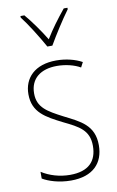

<svg xmlns="http://www.w3.org/2000/svg" viewBox="-88 -811 531 869"><g transform="rotate(-10 178.0 -376.5)"><path d="M166 -606H189C215 -651 255 -714 286 -756V-763H269C234 -720 204 -680 178 -637C152 -680 117 -729 88 -763H70V-756C97 -722 140 -653 166 -606ZM318 -126C318 -218 256 -245 183 -282C114 -318 70 -342 70 -407C70 -476 119 -512 193 -512C232 -512 273 -502 300 -486L312 -509C281 -526 239 -537 194 -537C95 -537 44 -482 44 -408C44 -324 102 -294 177 -256C245 -223 291 -200 291 -128C291 -57 252 -16 167 -16C119 -16 73 -30 37 -53V-22C64 -6 111 10 167 10C268 10 318 -44 318 -126Z"/></g></svg>

Font: Noto Sans Lao UI Cond Thin
Style: Regular
Weight: 100
Width: 3
Designer: Monotype Design Team
Foundry: Monotype Imaging Inc.
Version: Version 2.000